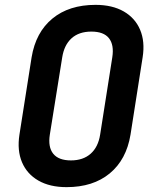

<svg xmlns="http://www.w3.org/2000/svg" viewBox="-20 -760 640 790"><path d="M254 10Q185 10 138 -17Q91 -44 70.5 -92.5Q50 -141 60 -206L110 -524Q127 -627 195.5 -683.5Q264 -740 373 -740Q442 -740 489 -713Q536 -686 556.5 -637.5Q577 -589 567 -525L517 -206Q500 -103 431.5 -46.5Q363 10 254 10ZM272 -100Q322 -100 353 -127.5Q384 -155 392 -206L442 -524Q450 -575 428.5 -602.5Q407 -630 356 -630Q305 -630 274.5 -602.5Q244 -575 236 -524L185 -206Q177 -155 199 -127.5Q221 -100 272 -100Z"/></svg>

Font: JetBrains Mono NL
Style: Bold Italic
Weight: 700
Italic angle: -9°
Designer: Philipp Nurullin, Konstantin Bulenkov
Foundry: JetBrains
Version: Version 2.304; ttfautohint (v1.8.4.7-5d5b)